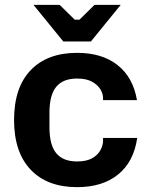

<svg xmlns="http://www.w3.org/2000/svg" viewBox="-20 -762 624 792"><path d="M298 10Q175 10 106.5 -62Q38 -134 38 -267Q38 -401 106.5 -472.5Q175 -544 298 -544Q401 -544 465 -493.5Q529 -443 545 -349H405V-359Q405 -375 394.5 -393Q384 -411 360.5 -424.5Q337 -438 298 -438Q240 -438 212 -404Q184 -370 184 -297V-237Q184 -164 212 -130Q240 -96 298 -96Q337 -96 360.5 -109.5Q384 -123 394.5 -143Q405 -163 405 -181V-193H546Q532 -95 467.5 -42.5Q403 10 298 10ZM478 -742 355 -591H241L118 -742H226L288 -681H308L370 -742Z"/></svg>

Font: Mozilla Text ExtraLight
Style: Regular
Weight: 200
Designer: Studio DRAMA
Foundry: Studio DRAMA
Version: Version 1.000